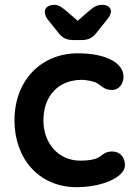

<svg xmlns="http://www.w3.org/2000/svg" viewBox="-20 -766 567 796"><path d="M40 -267C40 -110 140 10 298 10C403 10 498 -31 498 -81C498 -113 479 -138 444 -138C414 -138 405 -122 386 -112C370 -104 346 -100 313 -100C223 -100 160 -171 160 -267C160 -364 218 -435 320 -435C333 -435 367 -430 381 -422C403 -409 412 -393 445 -393C475 -393 492 -421 492 -448C492 -507 416 -545 303 -545C149 -545 40 -431 40 -267ZM319 -600C346 -600 364 -609 380 -630L424 -685C436 -699 440 -710 440 -720C440 -734 425 -746 407 -746C382 -746 371 -739 352 -723L302 -680L252 -723C233 -739 220 -746 207 -746C180 -746 166 -734 166 -717C166 -707 169 -697 178 -685L222 -630C238 -609 256 -600 283 -600Z"/></svg>

Font: Hotpoint
Style: Bold
Weight: 700
Designer: Andrew Paglinawan, Luciano Perondi, Riccardo Olocco
Foundry: CAST Cooperativa Anonima Servizi Tipografici
Version: Version 1.000;PS 2.1;hotconv 16.6.51;makeotf.lib2.5.65220